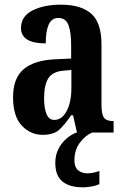

<svg xmlns="http://www.w3.org/2000/svg" viewBox="-20 -568 533 823"><path d="M163 10Q111 10 73.5 -29.5Q36 -69 36 -152Q36 -233 81.5 -271.5Q127 -310 218 -314L285 -317V-373Q285 -430 273.5 -460.5Q262 -491 230 -491Q201 -491 188.5 -462Q176 -433 176 -382Q70 -382 70 -448Q70 -498 119 -523Q168 -548 241 -548Q327 -548 371 -509.5Q415 -471 415 -377V-120Q415 -79 425.5 -64Q436 -49 464 -49H467V0H310L293 -74H285Q258 -34 234 -12Q210 10 163 10ZM212 -54Q246 -54 266 -92.5Q286 -131 286 -191V-268L252 -265Q205 -261 187 -232Q169 -203 169 -147Q169 -104 179.5 -79Q190 -54 212 -54ZM336 235Q278 235 247.5 210Q217 185 217 130Q217 97 230.5 70.5Q244 44 265.5 25.5Q287 7 309 0H376Q349 10 324 41.5Q299 73 299 120Q299 148 314.5 161.5Q330 175 354 175Q377 175 406 165V221Q393 228 371.5 231.5Q350 235 336 235Z"/></svg>

Font: Noto Serif Armenian ExtraCondensed
Style: Bold
Weight: 700
Width: 2
Designer: Monotype Design Team
Foundry: Monotype Imaging Inc.
Version: Version 2.008; ttfautohint (v1.8.4.7-5d5b)